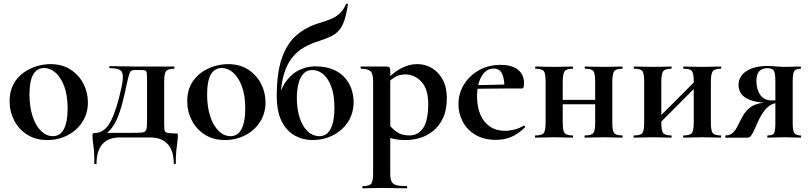

<svg xmlns="http://www.w3.org/2000/svg" viewBox="-20 -747 4397 1042"><path d="M237 13Q174 13 128 -16Q82 -45 57 -93.5Q32 -142 32 -198Q32 -250 52 -288Q72 -326 105 -350.5Q138 -375 177 -387Q216 -399 254 -399Q318 -399 363.5 -369Q409 -339 433 -292Q457 -245 457 -192Q457 -131 426.5 -84.5Q396 -38 346 -12.5Q296 13 237 13ZM267 -8Q307 -8 327 -47Q347 -86 347 -157Q347 -230 328.5 -279Q310 -328 281 -353Q252 -378 220 -378Q181 -378 160.5 -343Q140 -308 140 -235Q140 -167 157 -115.5Q174 -64 203 -36Q232 -8 267 -8Z M492 140Q492 90 489.5 65Q487 40 484.5 24Q482 8 482 -12Q482 -20 484 -22.5Q486 -25 493 -25Q549 -25 582 -91Q615 -157 640 -276Q649 -320 646 -341.5Q643 -363 625.5 -370Q608 -377 575 -377Q573 -377 573 -382.5Q573 -388 575 -388Q594 -388 613.5 -387.5Q633 -387 650.5 -387Q668 -387 681.5 -386.5Q695 -386 702 -386H925Q927 -386 927 -380Q927 -374 925 -374Q902 -374 890.5 -368Q879 -362 875 -347Q871 -332 871 -303V-81Q871 -53 873 -41Q875 -29 888 -26Q901 -23 933 -23Q941 -23 943 -21.5Q945 -20 945 -12Q945 5 942.5 23.5Q940 42 937 69.5Q934 97 934 140Q934 144 928.5 144Q923 144 923 140Q923 71 890 35Q857 -1 795 -1H630Q568 -1 536 35Q504 71 504 140Q504 144 498 144Q492 144 492 140ZM526 -4 545 -26H686Q729 -26 748 -27.5Q767 -29 772.5 -40.5Q778 -52 778 -81V-305Q778 -338 776.5 -350.5Q775 -363 766.5 -365Q758 -367 737 -367H712Q702 -367 695 -364.5Q688 -362 682.5 -347.5Q677 -333 669 -296Q656 -232 643 -183.5Q630 -135 614 -99.5Q598 -64 576.5 -40.5Q555 -17 526 -4Z M1201 13Q1138 13 1092 -16Q1046 -45 1021 -93.5Q996 -142 996 -198Q996 -250 1016 -288Q1036 -326 1069 -350.5Q1102 -375 1141 -387Q1180 -399 1218 -399Q1282 -399 1327.5 -369Q1373 -339 1397 -292Q1421 -245 1421 -192Q1421 -131 1390.5 -84.5Q1360 -38 1310 -12.5Q1260 13 1201 13ZM1231 -8Q1271 -8 1291 -47Q1311 -86 1311 -157Q1311 -230 1292.5 -279Q1274 -328 1245 -353Q1216 -378 1184 -378Q1145 -378 1124.5 -343Q1104 -308 1104 -235Q1104 -167 1121 -115.5Q1138 -64 1167 -36Q1196 -8 1231 -8Z M1676 13Q1624 13 1579.5 -11.5Q1535 -36 1508.5 -89Q1482 -142 1482 -226Q1482 -353 1510 -432.5Q1538 -512 1590 -556.5Q1642 -601 1713 -622Q1746 -632 1773 -642.5Q1800 -653 1821.5 -672Q1843 -691 1858 -725Q1859 -728 1864 -727Q1869 -726 1868 -723Q1860 -669 1848.5 -635.5Q1837 -602 1819.5 -582Q1802 -562 1776 -549.5Q1750 -537 1713 -525Q1670 -512 1632 -491Q1594 -470 1564.5 -433Q1535 -396 1518.5 -335.5Q1502 -275 1502 -182L1493 -222Q1512 -283 1541.5 -317Q1571 -351 1601.5 -365.5Q1632 -380 1655.5 -383.5Q1679 -387 1688 -387Q1748 -387 1788.5 -369.5Q1829 -352 1853.5 -323Q1878 -294 1888.5 -260.5Q1899 -227 1899 -195Q1899 -130 1867.5 -83.5Q1836 -37 1785.5 -12Q1735 13 1676 13ZM1715 -8Q1753 -8 1774 -47Q1795 -86 1795 -163Q1795 -231 1778 -276.5Q1761 -322 1734 -344.5Q1707 -367 1675 -367Q1643 -367 1624.5 -344.5Q1606 -322 1598.5 -287.5Q1591 -253 1591 -215Q1591 -156 1606 -109Q1621 -62 1649 -35Q1677 -8 1715 -8Z M1949 275Q1946 275 1946 269Q1946 263 1949 263Q1984 263 1994.5 250Q2005 237 2005 194V-305Q2005 -349 1989.5 -361.5Q1974 -374 1939 -374Q1937 -374 1937 -380Q1937 -386 1939 -386Q1954 -386 1979 -386Q2004 -386 2030.5 -386Q2057 -386 2076 -386Q2090 -386 2094 -380.5Q2098 -375 2098 -363V194Q2098 222 2104.5 237Q2111 252 2130 257.5Q2149 263 2187 263Q2190 263 2190 269Q2190 275 2187 275Q2159 275 2124 274Q2089 273 2050 273Q2022 273 1995.5 274Q1969 275 1949 275ZM2184 13Q2145 13 2117.5 7Q2090 1 2052 -12L2087 -75Q2109 -48 2134.5 -30Q2160 -12 2203 -12Q2250 -12 2277 -53Q2304 -94 2304 -184Q2304 -264 2267 -303.5Q2230 -343 2180 -343Q2143 -343 2116 -324Q2089 -305 2063 -276L2053 -288Q2104 -347 2150.5 -373Q2197 -399 2246 -399Q2288 -399 2324 -377.5Q2360 -356 2382.5 -315Q2405 -274 2405 -215Q2405 -151 2384.5 -107Q2364 -63 2331 -36.5Q2298 -10 2259.5 1.5Q2221 13 2184 13Z M2671 12Q2606 12 2560.5 -15Q2515 -42 2491.5 -86.5Q2468 -131 2468 -181Q2468 -240 2498 -288.5Q2528 -337 2579.5 -366Q2631 -395 2696 -395Q2758 -395 2791 -368.5Q2824 -342 2824 -296Q2824 -285 2822 -276Q2820 -267 2813 -267H2717Q2719 -314 2706 -344.5Q2693 -375 2659 -375Q2619 -375 2594 -333.5Q2569 -292 2569 -223Q2569 -167 2587 -125Q2605 -83 2639 -60Q2673 -37 2721 -37Q2745 -37 2772.5 -44Q2800 -51 2822 -65Q2824 -67 2827.5 -63Q2831 -59 2829 -56Q2792 -19 2753.5 -3.5Q2715 12 2671 12ZM2534 -265 2533 -284 2752 -289V-267Z M2986 -181V-205H3255V-181ZM2941 -81V-305Q2941 -349 2931 -361.5Q2921 -374 2887 -374Q2884 -374 2884 -380Q2884 -386 2887 -386Q2908 -386 2934.5 -385Q2961 -384 2989 -384Q3016 -384 3042 -385Q3068 -386 3088 -386Q3090 -386 3090 -380Q3090 -374 3088 -374Q3054 -374 3044 -360Q3034 -346 3034 -303V-81Q3034 -38 3044 -25Q3054 -12 3088 -12Q3090 -12 3090 -6Q3090 0 3088 0Q3067 0 3041.5 -1Q3016 -2 2989 -2Q2961 -2 2934.5 -1Q2908 0 2886 0Q2883 0 2883 -6Q2883 -12 2886 -12Q2921 -12 2931 -25Q2941 -38 2941 -81ZM3210 -81V-305Q3210 -349 3200 -361.5Q3190 -374 3156 -374Q3153 -374 3153 -380Q3153 -386 3156 -386Q3177 -386 3203.5 -385Q3230 -384 3258 -384Q3285 -384 3311 -385Q3337 -386 3357 -386Q3359 -386 3359 -380Q3359 -374 3357 -374Q3323 -374 3313 -360Q3303 -346 3303 -303V-81Q3303 -38 3313 -25Q3323 -12 3357 -12Q3359 -12 3359 -6Q3359 0 3357 0Q3336 0 3310.5 -1Q3285 -2 3258 -2Q3230 -2 3203 -1Q3176 0 3155 0Q3152 0 3152 -6Q3152 -12 3155 -12Q3190 -12 3200 -25Q3210 -38 3210 -81Z M3518 -36 3500 -54 3771 -325 3789 -308ZM3476 -81V-305Q3476 -349 3466 -361.5Q3456 -374 3422 -374Q3419 -374 3419 -380Q3419 -386 3422 -386Q3443 -386 3469.5 -385Q3496 -384 3524 -384Q3551 -384 3577 -385Q3603 -386 3623 -386Q3625 -386 3625 -380Q3625 -374 3623 -374Q3589 -374 3579 -360Q3569 -346 3569 -303V-81Q3569 -38 3579 -25Q3589 -12 3623 -12Q3625 -12 3625 -6Q3625 0 3623 0Q3602 0 3576.5 -1Q3551 -2 3524 -2Q3496 -2 3469.5 -1Q3443 0 3421 0Q3418 0 3418 -6Q3418 -12 3421 -12Q3456 -12 3466 -25Q3476 -38 3476 -81ZM3745 -81V-305Q3745 -349 3735 -361.5Q3725 -374 3691 -374Q3688 -374 3688 -380Q3688 -386 3691 -386Q3712 -386 3738.5 -385Q3765 -384 3793 -384Q3820 -384 3846 -385Q3872 -386 3892 -386Q3894 -386 3894 -380Q3894 -374 3892 -374Q3858 -374 3848 -360Q3838 -346 3838 -303V-81Q3838 -38 3848 -25Q3858 -12 3892 -12Q3894 -12 3894 -6Q3894 0 3892 0Q3871 0 3845.5 -1Q3820 -2 3793 -2Q3765 -2 3738 -1Q3711 0 3690 0Q3687 0 3687 -6Q3687 -12 3690 -12Q3725 -12 3735 -25Q3745 -38 3745 -81Z M4325 -12Q4328 -12 4328 -6Q4328 0 4325 0Q4308 0 4285.5 -1Q4263 -2 4239 -2Q4211 -2 4188.5 -1Q4166 0 4146 0Q4144 0 4144 -6Q4144 -12 4146 -12Q4175 -12 4181.5 -25Q4188 -38 4188 -81V-193L4223 -191Q4197 -191 4175 -183Q4153 -175 4132.5 -151.5Q4112 -128 4091 -81Q4076 -46 4067 -28.5Q4058 -11 4051.5 -5.5Q4045 0 4035 0H3918Q3916 0 3916 -6Q3916 -12 3918 -12Q3941 -12 3956 -25.5Q3971 -39 3981.5 -60Q3992 -81 4002 -101Q4027 -151 4063 -171.5Q4099 -192 4164 -192L4171 -188Q4102 -188 4062 -200.5Q4022 -213 4005 -235Q3988 -257 3988 -285Q3988 -333 4031 -361Q4074 -389 4146 -389Q4164 -389 4191.5 -386.5Q4219 -384 4239 -384Q4263 -384 4285 -385Q4307 -386 4324 -386Q4327 -386 4327 -380Q4327 -374 4324 -374Q4299 -374 4290.5 -361.5Q4282 -349 4282 -305V-81Q4282 -38 4291 -25Q4300 -12 4325 -12ZM4085 -308Q4085 -262 4106 -232Q4127 -202 4168 -202Q4182 -202 4199 -204Q4216 -206 4226 -208L4188 -196V-303Q4188 -349 4180 -363Q4172 -377 4145 -377Q4085 -377 4085 -308Z"/></svg>

Font: Cormorant
Style: Bold
Weight: 700
Designer: Christian Thalmann (Catharsis Fonts)
Foundry: Catharsis Fonts
Version: Version 4.000